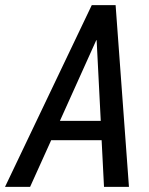

<svg xmlns="http://www.w3.org/2000/svg" viewBox="-44 -731 584 751"><path d="M190.4 -258.3H350.1L334 -573.7H332.5ZM353.5 -182.6H156.2L73.7 0H-24.4L314.9 -710.9H408.2L460.4 0H362.8Z"/></svg>

Font: RobotoCondensed-Italic
Style: Italic
Weight: 400
Designer: Google
Version: Version 1.200311; 2013